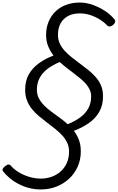

<svg xmlns="http://www.w3.org/2000/svg" viewBox="-88 -1035 923 1504"><path d="M232 449Q182 449 137.5 437Q93 425 55 405Q17 385 -13 359.5Q-43 334 -63 308Q-72 297 -66 286.5Q-60 276 -48 267Q-34 255 -23 254Q-12 253 -3 263Q20 290 57 313Q94 336 139.5 350Q185 364 233 364Q276 364 315.5 350Q355 336 386 309Q417 282 435 242.5Q453 203 453 152Q453 114 438 82.5Q423 51 398.5 24.5Q374 -2 343.5 -26Q313 -50 281 -74.5Q249 -99 218 -124.5Q187 -150 162.5 -180.5Q138 -211 123.5 -248Q109 -285 109 -331Q109 -403 138.5 -454Q168 -505 219 -541Q270 -577 331 -600Q305 -634 289 -673.5Q273 -713 273 -761Q273 -816 291.5 -862Q310 -908 344 -942.5Q378 -977 427 -996Q476 -1015 537 -1015Q590 -1015 642.5 -995.5Q695 -976 738.5 -946.5Q782 -917 808 -884Q817 -873 814 -862Q811 -851 797 -839Q785 -829 773 -827.5Q761 -826 752 -836Q728 -861 694.5 -882Q661 -903 621 -916.5Q581 -930 536 -930Q485 -930 447 -910.5Q409 -891 387.5 -853.5Q366 -816 366 -762Q366 -724 381 -692.5Q396 -661 421.5 -634Q447 -607 478 -582.5Q509 -558 542.5 -533.5Q576 -509 607.5 -483.5Q639 -458 664.5 -428Q690 -398 704.5 -362Q719 -326 719 -281Q719 -209 688.5 -157Q658 -105 606 -69.5Q554 -34 491 -10Q516 23 530.5 62Q545 101 545 151Q545 216 520.5 270.5Q496 325 453 365Q410 405 353.5 427Q297 449 232 449ZM442 -62Q499 -85 540 -115Q581 -145 603.5 -185.5Q626 -226 626 -280Q626 -308 615 -332Q604 -356 585 -378Q566 -400 541.5 -420Q517 -440 489.5 -461Q462 -482 434 -503.5Q406 -525 380 -549Q324 -526 284 -495.5Q244 -465 222.5 -424.5Q201 -384 201 -332Q201 -301 211.5 -275.5Q222 -250 241 -227.5Q260 -205 283.5 -185Q307 -165 334.5 -145.5Q362 -126 389.5 -105.5Q417 -85 442 -62Z"/></svg>

Font: Playwrite AU TAS
Style: Regular
Weight: 400
Designer: Veronika Burian, José Scaglione
Foundry: TypeTogether
Version: Version 1.002